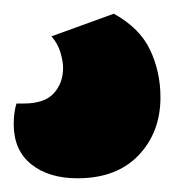

<svg xmlns="http://www.w3.org/2000/svg" viewBox="-40 -58 255 280"><path d="M35 -5 126 -38Q164 -17 179 15Q194 47 194 84Q194 135 162 168.5Q130 202 73 202Q31 202 5.5 181.5Q-20 161 -20 123Q-20 106 -16 93H-6Q25 93 38.5 78Q52 63 52 41Q52 31 48 18Q44 5 35 -5Z"/></svg>

Font: Baloo Tamma 2 ExtraBold
Style: Regular
Weight: 800
Designer: Divya Kowshik, Shuchita Grover and Ek Type
Foundry: Ek Type
Version: Version 1.700